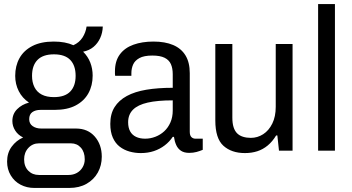

<svg xmlns="http://www.w3.org/2000/svg" viewBox="-20 -743 1735 947"><path d="M149 184Q112 184 81.5 168Q51 152 33 122Q15 92 15 54Q15 11 37.5 -19.5Q60 -50 94 -65Q69 -77 55 -99Q41 -121 41 -146Q41 -181 64.5 -204.5Q88 -228 123 -237Q90 -259 72.5 -293.5Q55 -328 55 -369Q55 -418 76 -456Q97 -494 139.5 -516Q182 -538 245 -538Q274 -538 298 -533.5Q322 -529 342 -520Q371 -533 387 -558Q403 -583 407 -612H487Q486 -581 474 -555Q462 -529 441 -511.5Q420 -494 390 -488Q414 -464 425.5 -434Q437 -404 437 -370Q437 -321 416 -283Q395 -245 353.5 -223Q312 -201 249 -201H180Q155 -201 139.5 -190Q124 -179 124 -155Q124 -133 141 -121Q158 -109 184 -109H355Q413 -109 447.5 -69.5Q482 -30 482 30Q482 73 462.5 108Q443 143 407 163.5Q371 184 322 184ZM172 120H318Q341 120 359 110Q377 100 387.5 82Q398 64 398 43Q398 7 379 -14.5Q360 -36 330 -36H172Q141 -36 120 -13.5Q99 9 99 43Q99 78 119.5 99Q140 120 172 120ZM246 -264Q300 -264 326.5 -291.5Q353 -319 353 -369Q353 -420 326.5 -447.5Q300 -475 246 -475Q192 -475 165 -447.5Q138 -420 138 -369Q138 -337 150 -313Q162 -289 186 -276.5Q210 -264 246 -264Z M674 12Q646 12 619 4.5Q592 -3 570.5 -19.5Q549 -36 536.5 -64Q524 -92 524 -132Q524 -181 545 -214.5Q566 -248 605.5 -269.5Q645 -291 702 -300.5Q759 -310 832 -310V-377Q832 -406 823 -426.5Q814 -447 792 -458Q770 -469 731 -469Q690 -469 667.5 -456.5Q645 -444 636.5 -424.5Q628 -405 628 -382V-369H548Q547 -374 547 -379Q547 -384 547 -391Q547 -442 571 -474.5Q595 -507 638 -522.5Q681 -538 737 -538Q794 -538 834 -521Q874 -504 895 -469.5Q916 -435 916 -382V-93Q916 -75 924 -67Q932 -59 944 -59H980V-4Q966 2 949.5 6.5Q933 11 913 11Q888 11 872.5 0.5Q857 -10 849 -28Q841 -46 838 -68H832Q816 -44 792.5 -26Q769 -8 739.5 2Q710 12 674 12ZM696 -59Q722 -59 746.5 -68.5Q771 -78 790 -95.5Q809 -113 820.5 -139Q832 -165 832 -198V-248Q757 -248 708.5 -237Q660 -226 636 -202Q612 -178 612 -140Q612 -113 622 -95Q632 -77 651 -68Q670 -59 696 -59Z M1188 12Q1122 12 1082 -24Q1042 -60 1042 -149V-526H1126V-163Q1126 -135 1132 -116Q1138 -97 1149.5 -85.5Q1161 -74 1178.5 -68.5Q1196 -63 1217 -63Q1250 -63 1278 -81Q1306 -99 1323 -133.5Q1340 -168 1340 -216V-526H1423V0H1356L1348 -75H1342Q1324 -45 1300.5 -25.5Q1277 -6 1249 3Q1221 12 1188 12Z M1549 0V-723H1632V0Z"/></svg>

Font: Archivo SemiCondensed
Style: Regular
Weight: 400
Width: 4
Designer: Hector Gatti
Foundry: Omnibus-Type
Version: Version 2.001